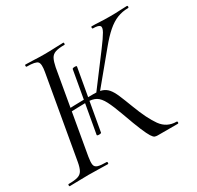

<svg xmlns="http://www.w3.org/2000/svg" viewBox="-143 -783 966 941"><g transform="rotate(-30 339.5 -312.5)"><path d="M494.2 0Q485.6 0 478.6 -2.6Q471.6 -5.2 462.2 -19.9Q452.8 -34.6 437.8 -70.1Q422.8 -105.6 399.4 -171.4Q378.2 -230.4 362.1 -261.3Q346 -292.2 326.3 -303.6Q306.6 -315 272.6 -315Q250 -315 219.6 -313.9Q189.2 -312.8 161.4 -311.6L163 -329.4Q211.2 -331.8 252.8 -332.4Q294.4 -333 321.2 -333Q351.2 -333 370 -326.9Q388.8 -320.8 402.4 -305.2Q416 -289.6 428.4 -260.6Q440.8 -231.6 458.2 -185.6Q490.8 -99.4 522.4 -55.7Q554 -12 608.2 -12Q612.8 -12 612.8 -6Q612.8 0 608.2 0ZM-2.2 0Q-6 0 -6 -6Q-6 -12 -2.2 -12Q31.8 -12 49.9 -17.6Q68 -23.2 76.5 -38.8Q85 -54.4 90 -82.4L171.2 -545.4Q179 -588.6 167.8 -600.8Q156.6 -613 107 -613Q103.2 -613 103.2 -619Q103.2 -625 107 -625Q129.2 -625 155.7 -623.5Q182.2 -622 211.8 -622Q245 -622 272.7 -623.5Q300.4 -625 320.4 -625Q323.6 -625 323.6 -619Q323.6 -613 320.4 -613Q287.2 -613 269.1 -606.8Q251 -600.6 242.6 -584.6Q234.2 -568.6 228.4 -539.6L148 -79.4Q143.2 -50.6 145.6 -36.2Q148 -21.8 163.6 -16.9Q179.2 -12 212.4 -12Q216.4 -12 216.4 -6Q216.4 0 212.4 0Q189.6 0 162.5 -1Q135.4 -2 104.2 -2Q73.6 -2 46 -1Q18.4 0 -2.2 0ZM348.2 -317 334.2 -326 467.4 -503.2Q501 -547.8 514.3 -571.3Q527.6 -594.8 519.7 -603.9Q511.8 -613 481.8 -613Q477.8 -613 477.8 -619Q477.8 -625 481.8 -625Q503.8 -625 526.8 -623.5Q549.8 -622 584 -622Q620.4 -622 640.9 -623.5Q661.4 -625 680 -625Q684.8 -625 684.8 -619Q684.8 -613 680 -613Q647.8 -613 618.9 -601.6Q590 -590.2 561 -565Q532 -539.8 498.4 -498.8ZM236.2 -151 296.4 -490.2Q297.4 -493.2 303.6 -494.2Q309.8 -495.2 315.8 -494.2Q321.8 -493.2 320.8 -490.2L260.6 -151Q260.6 -148.2 254 -147.2Q247.4 -146.2 241.8 -147.2Q236.2 -148.2 236.2 -151Z"/></g></svg>

Font: Cormorant Light
Style: Italic
Weight: 300
Italic angle: -10°
Designer: Christian Thalmann (Catharsis Fonts)
Foundry: Catharsis Fonts
Version: Version 4.000